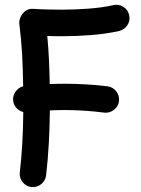

<svg xmlns="http://www.w3.org/2000/svg" viewBox="-20 -729 593 805"><path d="M35.2 -306.2Q32.7 -327.1 44.9 -344.5Q57.1 -361.8 77.1 -367.2Q76.2 -437 72.8 -499.8Q69.3 -562.5 61 -629.9Q59.6 -641.6 65.9 -656.7Q72.3 -671.9 85.9 -682.6Q99.6 -693.4 119.6 -691.9Q149.4 -689.9 179.7 -689.2Q210 -688.5 239.7 -688.5Q295.4 -688.5 353.3 -692.9Q411.1 -697.3 455.1 -707.5Q477.5 -712.9 497.1 -700.4Q516.6 -688 521.5 -665.5Q526.9 -643.1 514.4 -623.8Q502 -604.5 479.5 -599.1Q425.3 -586.9 362.5 -582Q299.8 -577.1 239.7 -577.1Q224.6 -577.1 209 -577.4Q193.4 -577.6 178.2 -578.1Q183.1 -527.3 185.3 -478Q187.5 -428.7 188.5 -376.5Q219.7 -377.9 251 -377.9Q295.9 -377.9 341.1 -375.2Q386.2 -372.6 430.7 -367.2Q453.1 -364.3 467.3 -346.2Q481.4 -328.1 479 -305.2Q476.1 -282.7 458 -268.6Q439.9 -254.4 417 -256.8Q375.5 -262.2 334 -264.9Q292.5 -267.6 251 -267.6Q220.2 -267.6 189 -266.1Q188 -121.6 173.3 5.9Q170.9 28.3 152.8 43Q134.8 57.6 111.8 55.2Q89.4 52.7 75 34.7Q60.5 16.6 63 -5.9Q69.8 -63.5 73.5 -127.9Q77.1 -192.4 77.6 -259.3Q61 -263.2 49.3 -275.9Q37.6 -288.6 35.2 -306.2Z"/></svg>

Font: Mikhak-DS2-FD SemiBold
Style: Regular
Weight: 600
Designer: Amin Abedi
Version: Version 3.2